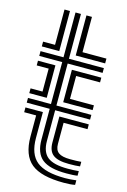

<svg xmlns="http://www.w3.org/2000/svg" viewBox="-119 -827 593 893"><g transform="rotate(15 177.0 -380.5)"><path d="M19.2 -577V-600H76.8V-770H103.2V-577ZM182.5 -577V-770H209V-600H324.2V-577ZM282 -36Q200.5 -36 165.1 -64.5Q129.8 -93 129.8 -158.5V-306.2H19.2V-329H129.8V-531.2H19.2V-554.2H129.8V-770H156V-554.2H324.2V-531.2H156V-329H324.2V-306.2H156V-158.5Q156 -105 185.2 -81.9Q214.5 -58.8 282 -58.8Q296.8 -58.8 309.6 -59.4Q322.5 -60 335.5 -61.2V-39.2Q326 -37.5 313.2 -36.8Q300.5 -36 282 -36ZM182.5 -352V-508.2H324.2V-485.5H209V-375H324.2V-352ZM19.2 -352V-375H76.8V-485.5H19.2V-508.2H103.2V-352ZM282 9.2Q172 9.2 124.4 -29.8Q76.8 -68.8 76.8 -158.5V-260.2H19.2V-283.2H103.2V-158.5Q103.2 -80.8 144.8 -47Q186.2 -13.2 282 -13.2Q296.5 -13.2 309.2 -14.2Q322 -15.2 335.5 -17V5Q315.5 9.2 282 9.2ZM282 -81.5Q228.8 -81.5 205.6 -99.4Q182.5 -117.2 182.5 -158.5V-283.2H324.2V-260.2H209V-158.5Q209 -129.2 226 -116.8Q243 -104.2 282 -104.2Q298.8 -104.2 312 -104.5Q325.2 -104.8 335.5 -106V-84Q325.5 -82.8 312.2 -82.1Q299 -81.5 282 -81.5Z"/></g></svg>

Font: Big Shoulders Inline Text Thin ExtraBold
Style: Regular
Weight: 800
Version: Version 2.002